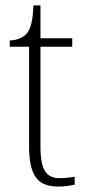

<svg xmlns="http://www.w3.org/2000/svg" viewBox="-20 -677 319 707"><path d="M196 10C215 10 237 7 255 3V-26C235 -23 221 -21 200 -21C151 -21 129 -50 129 -137V-505H246V-536H129V-657H103C101 -600 93 -569 77 -552C64 -538 43 -529 16 -528V-505H87V-142C87 -29 118 10 196 10Z"/></svg>

Font: Noto Serif Hebrew SemiCondensed ExtraLight
Style: Regular
Weight: 200
Width: 4
Designer: Monotype Design Team
Foundry: Monotype Imaging Inc.
Version: Version 2.004